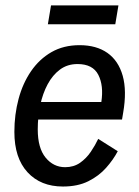

<svg xmlns="http://www.w3.org/2000/svg" viewBox="-20 -680 515 712"><path d="M213.3 11.7Q130.8 11.7 82.1 -41.2Q33.3 -94.2 33.3 -190.8Q33.3 -255 48.8 -312.9Q64.2 -370.8 95 -415.8Q125.8 -460.8 170.8 -486.7Q215.8 -512.5 275 -512.5Q337.5 -512.5 378.3 -483.8Q419.2 -455 435 -399.2Q450.8 -343.3 436.7 -261.7L432.5 -236.7H105L115 -301.7H355.8Q365 -362.5 344.6 -402.5Q324.2 -442.5 267.5 -442.5Q230 -442.5 202.5 -422.1Q175 -401.7 156.7 -367.5Q138.3 -333.3 129.2 -290Q120 -246.7 120 -200Q120 -130.8 149.2 -95.4Q178.3 -60 221.7 -60Q253.3 -60 276.7 -76.2Q300 -92.5 316.7 -117.1Q333.3 -141.7 344.2 -165L416.7 -119.2Q400 -87.5 373.3 -57.5Q346.7 -27.5 307.5 -7.9Q268.3 11.7 213.3 11.7ZM157.5 -590 169.2 -660H419.2L407.5 -590Z"/></svg>

Font: Familjen Grotesk
Style: Italic
Weight: 400
Italic angle: -9.46201°
Designer: Anders Wikstroem, Jonas Baeckman, Matilda Gysing, Kristian Moeller
Foundry: Familjen STHLM AB
Version: Version 2.000